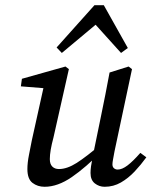

<svg xmlns="http://www.w3.org/2000/svg" viewBox="-20 -705 581 736"><path d="M151 11Q124 11 104.5 -4Q85 -19 85 -57Q85 -81 91 -111Q97 -141 102 -167L151 -388L160 -366L60 -374L64 -403L231 -450L244 -440L185 -178Q178 -152 174.5 -131.5Q171 -111 171 -95Q171 -76 180.5 -66.5Q190 -57 206 -57Q237 -57 274 -80.5Q311 -104 372 -156L374 -129Q309 -63 255 -26Q201 11 151 11ZM381 11Q360 11 343.5 -2Q327 -15 327 -42Q327 -54 329 -68Q331 -82 336 -108L367 -259Q376 -301 384 -343Q392 -385 400 -427L473 -450L486 -440L419 -125Q416 -108 413.5 -95Q411 -82 411 -75Q411 -65 417 -60Q423 -55 431 -55Q448 -55 469 -71Q490 -87 518 -119L541 -102Q520 -73 496 -47.5Q472 -22 443.5 -5.5Q415 11 381 11ZM444 -502 325 -634H375L217 -502L197 -523L342 -685H378L470 -521Z"/></svg>

Font: Lisu Bosa Medium
Style: Italic
Weight: 500
Italic angle: -19°
Designer: David Morse, Annie Olsen, Victor Gaultney, Frank Grießhammer (Latin)
Foundry: SIL International
Version: Version 2.000